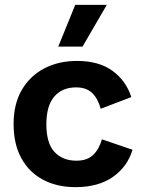

<svg xmlns="http://www.w3.org/2000/svg" viewBox="-20 -761 584 791"><path d="M297 -510Q387 -510 443 -469.5Q499 -429 521 -361L395 -313Q383 -356 359 -378.5Q335 -401 294 -401Q236 -401 203.5 -363Q171 -325 171 -249Q171 -171 204.5 -135Q238 -99 295 -99Q339 -99 363.5 -122.5Q388 -146 400 -187L526 -144Q505 -74 445 -32Q385 10 291 10Q214 10 156.5 -21Q99 -52 67.5 -110Q36 -168 36 -250Q36 -332 69.5 -390Q103 -448 162 -479Q221 -510 297 -510ZM290 -741H420L320 -569H220Z"/></svg>

Font: Prodigy Sans SemiBold
Style: Regular
Weight: 600
Designer: Wei Huang
Foundry: Wei Huang
Version: Version 1.003; ttfautohint (v1.8.3)